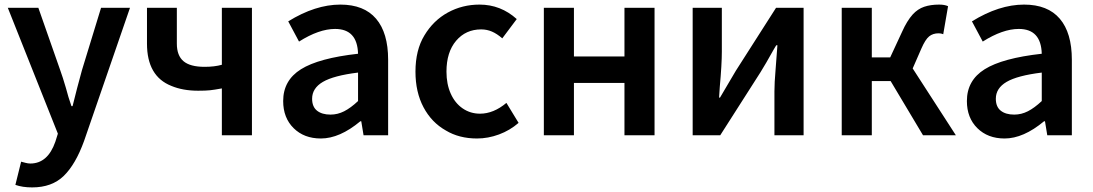

<svg xmlns="http://www.w3.org/2000/svg" viewBox="-20 -589 4760 836"><path d="M47 216 72 115 91 120Q102 123 112 123Q188 123 221 28L232 -7L14 -555H147L242 -284Q253 -254 267 -206Q277 -167 291 -127H296Q300 -144 316 -206L337 -284L420 -555H546L346 25Q309 127 257.5 177Q206 227 120 227Q78 227 47 216Z M843 -194Q776 -194 726 -215Q620 -257 620 -399V-555H750V-399Q750 -347 779 -322.5Q808 -298 871 -298Q914 -298 946 -307V-555H1077V0H946V-204Q913 -198 894.5 -196Q876 -194 843 -194Z M1213 -149Q1213 -239 1290.5 -287.5Q1368 -336 1539 -355Q1536 -463 1439 -463Q1369 -463 1282 -408L1235 -496Q1353 -569 1462 -569Q1565 -569 1617.5 -507.5Q1670 -446 1670 -329V0H1563L1553 -61H1549Q1459 14 1377 14Q1304 14 1258.5 -31Q1213 -76 1213 -149ZM1539 -149V-273Q1433 -260 1386 -232.5Q1339 -205 1339 -159Q1339 -124 1360.5 -107Q1382 -90 1419 -90Q1450 -90 1478.5 -104.5Q1507 -119 1539 -149Z M1921 -21Q1859 -56 1824 -122Q1789 -188 1789 -277Q1789 -371 1828 -435Q1867 -500 1930 -534.5Q1993 -569 2068 -569Q2160 -569 2230 -506L2167 -422Q2144 -442 2122 -451.5Q2100 -461 2075 -461Q2008 -461 1966 -411.5Q1924 -362 1924 -277Q1924 -223 1942.5 -181.5Q1961 -140 1994.5 -117Q2028 -94 2070 -94Q2129 -94 2185 -141L2238 -54Q2200 -21 2152.5 -3.5Q2105 14 2057 14Q1979 14 1921 -21Z M2348 -555H2479V-343H2699V-555H2830V0H2699V-228H2479V0H2348Z M2996 -555H3123V-364Q3123 -309 3114 -210L3111 -164H3115L3184 -281L3359 -555H3479V0H3352V-191Q3352 -228 3357 -286L3365 -392H3360Q3357 -388 3354.5 -383Q3352 -378 3348 -372Q3313 -309 3291 -274L3116 0H2996Z M3645 -555H3776V-339H3856L3908 -451Q3929 -498 3954 -526Q3976 -550 4004 -559.5Q4032 -569 4069 -569Q4093 -569 4108 -562L4087 -440Q4078 -444 4067 -444Q4042 -444 4025.5 -430.5Q4009 -417 3992 -378L3954 -291L4142 0H3999L3858 -236H3776V0H3645Z M4190 -149Q4190 -239 4267.5 -287.5Q4345 -336 4516 -355Q4513 -463 4416 -463Q4346 -463 4259 -408L4212 -496Q4330 -569 4439 -569Q4542 -569 4594.5 -507.5Q4647 -446 4647 -329V0H4540L4530 -61H4526Q4436 14 4354 14Q4281 14 4235.5 -31Q4190 -76 4190 -149ZM4516 -149V-273Q4410 -260 4363 -232.5Q4316 -205 4316 -159Q4316 -124 4337.5 -107Q4359 -90 4396 -90Q4427 -90 4455.5 -104.5Q4484 -119 4516 -149Z"/></svg>

Font: Merged Yaku Han JP SemiBold
Style: Regular
Weight: 600
Designer: Ryoko NISHIZUKA 西塚涼子 (kana, bopomofo & ideographs); Paul D. Hunt (Latin, Greek & Cyrillic); Sandoll Communications 산돌커뮤니
Foundry: Adobe
Version: Version 2.004